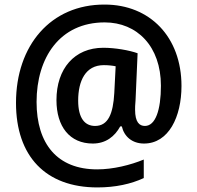

<svg xmlns="http://www.w3.org/2000/svg" viewBox="-20 -735 863 840"><path d="M774 -359C774 -573 636 -715 438 -715C202 -716 50 -536 50 -285C50 -51 180 85 406 85C485 85 553 70 609 44V-37C551 -13 475 6 405 6C231 6 140 -105 140 -289C140 -482 241 -637 438 -637C580 -637 684 -532 684 -360C684 -253 660 -184 614 -184C590 -184 571 -200 571 -255C571 -261 571 -278 573 -296L582 -502C546 -515 484 -526 432 -526C306 -526 227 -435 227 -297C227 -181 285 -107 386 -107C443 -107 482 -138 506 -182H513C523 -138 558 -107 610 -107C718 -107 774 -224 774 -359ZM322 -295C322 -381 354 -450 434 -450C454 -450 472 -448 486 -445L480 -328C475 -237 453 -184 396 -184C351 -184 322 -218 322 -295Z"/></svg>

Font: Noto Sans Kannada SemiCondensed SemiBold
Style: Regular
Weight: 600
Width: 4
Designer: Jelle Bosma - Monotype Design Team
Foundry: Monotype Imaging Inc.
Version: Version 2.005